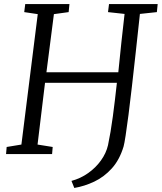

<svg xmlns="http://www.w3.org/2000/svg" viewBox="-20 -763 801 951"><path d="M348 168 334 133Q379 121 416.8 94.2Q454.5 67.5 480.2 31.5Q506 -4.5 515 -44Q528 -105 538.8 -185.2Q549.5 -265.5 559 -353H203L166 -47L241 -35L238 0H10L13 -35L86 -47L167 -693L100 -703L105 -743H324L320 -703L247 -693L210 -405H566Q573.5 -479.5 581.2 -553Q589 -626.5 597 -694L515 -703L520 -743H761L757 -703L673 -694Q662.5 -596.5 652.5 -505.5Q642.5 -414.5 633.5 -335.5Q624.5 -256.5 616.5 -194.2Q608.5 -132 602.2 -91.5Q596 -51 592 -37Q572 29 533.8 71.2Q495.5 113.5 447 136.5Q398.5 159.5 348 168Z"/></svg>

Font: Merriweather Light
Style: Italic
Weight: 300
Italic angle: -7.8°
Designer: Eben Sorkin
Foundry: Eben Sorkin
Version: Version 2.101